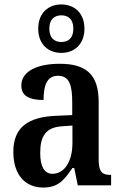

<svg xmlns="http://www.w3.org/2000/svg" viewBox="-20 -834 550 864"><path d="M256 -596C314 -596 360 -634 360 -705C360 -776 314 -814 256 -814C198 -814 152 -776 152 -705C152 -634 198 -596 256 -596ZM256 -645C227 -645 202 -661 202 -705C202 -749 227 -765 256 -765C286 -765 310 -749 310 -705C310 -661 286 -645 256 -645ZM174 10C242 10 268 -23 306 -78H314L330 0H480V-47H477C437 -47 424 -63 424 -118V-376C424 -501 365 -547 249 -547C150 -547 76 -515 76 -449C76 -404 109 -384 176 -384C176 -449 191 -493 241 -493C294 -493 305 -447 305 -373V-316L234 -313C104 -308 40 -259 40 -151C40 -41 99 10 174 10ZM216 -52C178 -52 161 -87 161 -146C161 -222 186 -262 263 -266L306 -269V-191C306 -109 271 -52 216 -52Z"/></svg>

Font: Noto Serif Tamil Condensed SemiBold
Style: Italic
Weight: 600
Width: 3
Italic angle: -12°
Designer: Indian Type Foundry, Tom Grace, and the Monotype Design Team
Foundry: Monotype Imaging Inc.
Version: Version 2.003